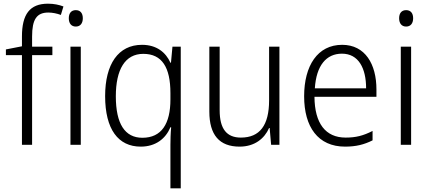

<svg xmlns="http://www.w3.org/2000/svg" viewBox="-20 -785 2330 1041"><path d="M264 -486V-532H154V-587C154 -680 179 -717 242 -717C264 -717 289 -712 310 -704L324 -750C300 -759 273 -765 240 -765C141 -765 99 -707 99 -587V-534L12 -517V-486H99V0H154V-486Z M391 -730C366 -730 353 -713 353 -686C353 -658 367 -641 391 -641C415 -641 429 -658 429 -686C429 -713 416 -730 391 -730ZM418 -532H362V0H418Z M904 0V236H960V-532H915L907 -445H904C879 -501 829 -542 750 -542C621 -542 550 -437 550 -264C550 -84 621 10 743 10C824 10 878 -33 904 -95H908C905 -65 904 -24 904 0ZM752 -38C657 -38 608 -114 608 -263C608 -408 658 -493 757 -493C859 -493 904 -419 904 -280V-246C904 -114 856 -38 752 -38Z M1495 -532H1439V-241C1439 -105 1388 -39 1286 -39C1210 -39 1171 -85 1171 -187V-532H1115V-180C1115 -54 1169 10 1279 10C1361 10 1414 -34 1439 -91H1442L1450 0H1495Z M1835 -542C1702 -542 1629 -429 1629 -263C1629 -97 1704 10 1851 10C1910 10 1954 -1 2000 -24V-75C1949 -49 1909 -39 1854 -39C1745 -39 1686 -116 1685 -260H2021V-300C2021 -437 1960 -542 1835 -542ZM1834 -494C1924 -494 1965 -415 1965 -306H1687C1695 -430 1749 -494 1834 -494Z M2182 -730C2157 -730 2144 -713 2144 -686C2144 -658 2158 -641 2182 -641C2206 -641 2220 -658 2220 -686C2220 -713 2207 -730 2182 -730ZM2209 -532H2153V0H2209Z"/></svg>

Font: Noto Sans Armenian SemiCondensed Light
Style: Regular
Weight: 300
Width: 4
Designer: Monotype Design Team
Foundry: Monotype Imaging Inc.
Version: Version 2.008